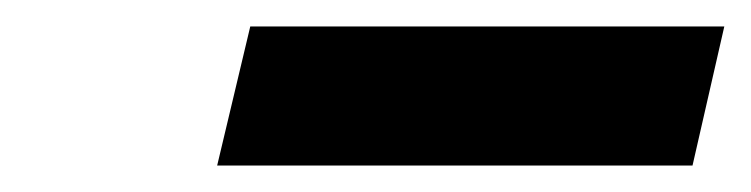

<svg xmlns="http://www.w3.org/2000/svg" viewBox="-20 -694 567 145"><path d="M527 -674 503 -569H144L169 -674Z"/></svg>

Font: Elaine Sans
Style: Bold Italic
Weight: 700
Italic angle: -13°
Designer: Wei Huang
Foundry: Wei Huang
Version: Version 2.001;December 24, 2019;FontCreator 12.0.0.2547 64-b